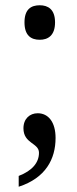

<svg xmlns="http://www.w3.org/2000/svg" viewBox="-20 -555 294 729"><path d="M131 -404C162 -404 189 -420 189 -470C189 -520 162 -535 131 -535C98 -535 73 -520 73 -470C73 -420 98 -404 131 -404ZM51 154C153 121 191 49 191 -31C191 -91 164 -125 123 -125C93 -125 69 -104 69 -68C69 -9 128 -13 128 25C128 62 103 93 51 113Z"/></svg>

Font: Noto Serif Bengali Condensed Medium
Style: Regular
Weight: 500
Width: 3
Designer: Juan Bruce, Universal Thirst, Indian Type Foundry and the Monotype Design Team.
Foundry: Monotype Imaging Inc.
Version: Version 2.003